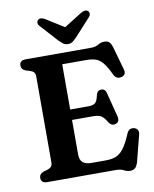

<svg xmlns="http://www.w3.org/2000/svg" viewBox="-99 -986 866 1078"><g transform="rotate(-10 334.0 -447.0)"><path d="M50 -670.5Q50 -700 86 -700H456.5Q484.5 -700 500.8 -710.5Q517 -721 537 -721Q556 -721 565.8 -710.8Q575.5 -700.5 582 -677.5L619 -546Q623 -531 616.8 -521.2Q610.5 -511.5 597 -508.5Q584 -505 572.5 -510.2Q561 -515.5 553.5 -531.5Q532 -578 513 -600.5Q494 -623 472 -630Q450 -637 420 -637H282.5V-379H385.5Q415.5 -379 426.8 -390.5Q438 -402 444 -432Q450 -458 472 -459Q495.5 -460 502 -433.5L537.5 -294.5Q545 -263 520 -255Q496.5 -247.5 481.5 -270.5Q464 -300 448.8 -309.8Q433.5 -319.5 400 -319.5H282.5V-121.5Q282.5 -63 347 -63H431.5Q464.5 -63 488.2 -72.5Q512 -82 532.8 -109.5Q553.5 -137 576.5 -191.5Q588 -219 616 -214Q631 -211 637.2 -199.8Q643.5 -188.5 639 -172L601.5 -25.5Q595 -3 585 7.8Q575 18.5 555.5 18.5Q536.5 18.5 520.2 9.2Q504 0 477 0H86Q50 0 50 -29.5Q50 -52 74.5 -61.5L98.5 -68.5Q112 -72.5 119.5 -81Q127 -89.5 127 -104.5V-595.5Q127 -610.5 119.5 -619Q112 -627.5 98.5 -631.5L74.5 -638.5Q50 -648 50 -670.5ZM386.5 -773.5Q373.5 -760 362.5 -751.5Q351.5 -743 335 -743Q318.5 -743 307.5 -751.5Q296.5 -760 283 -773.5L195 -870.5Q185 -881 185.8 -890.8Q186.5 -900.5 192.5 -906Q207.5 -918.5 233 -903L335 -839L437 -903Q462 -918 477.5 -906Q483.5 -900.5 484 -890.8Q484.5 -881 475 -870.5Z"/></g></svg>

Font: Fraunces 9pt S050 SemiBold
Style: Regular
Weight: 600
Version: Version 1.000; ttfautohint (v1.8.3)